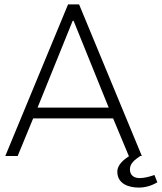

<svg xmlns="http://www.w3.org/2000/svg" viewBox="-20 -706 732 869"><path d="M679 86C658 93 636 100 612 100C591 100 568 91 568 60C568 33 592 16 612 2L615 0H622L338 -686H288L4 0H60L130 -170H492L563 0H565C541 16 511 39 511 71C511 126 562 143 608 143C637 143 666 135 692 119ZM150 -219 309 -612H313L472 -219Z"/></svg>

Font: Chivo Light
Style: Regular
Weight: 300
Designer: Hector Gatti
Foundry: Omnibus-Type
Version: Version 1.003;PS 001.003;hotconv 1.0.70;makeotf.lib2.5.58329